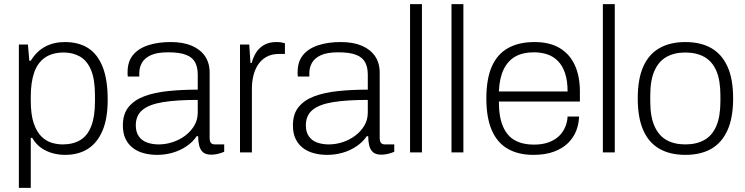

<svg xmlns="http://www.w3.org/2000/svg" viewBox="-20 -743 3633 936"><path d="M72 173V-526H116L123 -447H130Q159 -494 201 -516Q243 -538 296 -538Q363 -538 409 -509Q455 -480 480 -418Q505 -356 505 -257Q505 -165 479.5 -105.5Q454 -46 408 -17Q362 12 297 12Q267 12 237 4Q207 -4 181 -22Q155 -40 137 -71H130V173ZM285 -39Q337 -39 372 -60.5Q407 -82 425 -128.5Q443 -175 443 -249V-277Q443 -357 423.5 -402.5Q404 -448 369.5 -467.5Q335 -487 291 -487Q235 -487 199 -462Q163 -437 146.5 -389Q130 -341 130 -272V-253Q130 -184 144.5 -142Q159 -100 182 -77.5Q205 -55 232 -47Q259 -39 285 -39Z M746 12Q712 12 681.5 4Q651 -4 628 -21.5Q605 -39 592 -66Q579 -93 579 -132Q579 -187 606.5 -221Q634 -255 683 -273.5Q732 -292 799 -299Q866 -306 944 -306V-380Q944 -414 931.5 -438.5Q919 -463 887.5 -475.5Q856 -488 800 -488Q746 -488 715.5 -474Q685 -460 672 -437Q659 -414 659 -387V-370H603Q602 -375 602 -380Q602 -385 602 -392Q602 -443 628.5 -475Q655 -507 702.5 -522.5Q750 -538 812 -538Q873 -538 915 -520Q957 -502 979.5 -469Q1002 -436 1002 -389V-72Q1002 -53 1008.5 -46Q1015 -39 1028 -39H1073V-3Q1056 4 1040.5 7.5Q1025 11 1010 11Q983 11 969.5 -1Q956 -13 951 -33.5Q946 -54 946 -79H939Q919 -50 888.5 -29.5Q858 -9 821.5 1.5Q785 12 746 12ZM754 -39Q788 -39 821.5 -50Q855 -61 882.5 -81.5Q910 -102 927 -130.5Q944 -159 944 -194V-256Q841 -256 774 -245Q707 -234 674.5 -207Q642 -180 642 -132Q642 -99 657 -78Q672 -57 697.5 -48Q723 -39 754 -39Z M1150 0V-526H1195L1201 -436H1207Q1213 -460 1226.5 -483.5Q1240 -507 1265 -522.5Q1290 -538 1327 -538Q1342 -538 1353 -536Q1364 -534 1369 -532V-480H1340Q1304 -480 1278.5 -465.5Q1253 -451 1237.5 -427Q1222 -403 1215 -373Q1208 -343 1208 -312V0Z M1575 12Q1541 12 1510.5 4Q1480 -4 1457 -21.5Q1434 -39 1421 -66Q1408 -93 1408 -132Q1408 -187 1435.5 -221Q1463 -255 1512 -273.5Q1561 -292 1628 -299Q1695 -306 1773 -306V-380Q1773 -414 1760.5 -438.5Q1748 -463 1716.5 -475.5Q1685 -488 1629 -488Q1575 -488 1544.5 -474Q1514 -460 1501 -437Q1488 -414 1488 -387V-370H1432Q1431 -375 1431 -380Q1431 -385 1431 -392Q1431 -443 1457.5 -475Q1484 -507 1531.5 -522.5Q1579 -538 1641 -538Q1702 -538 1744 -520Q1786 -502 1808.5 -469Q1831 -436 1831 -389V-72Q1831 -53 1837.5 -46Q1844 -39 1857 -39H1902V-3Q1885 4 1869.5 7.5Q1854 11 1839 11Q1812 11 1798.5 -1Q1785 -13 1780 -33.5Q1775 -54 1775 -79H1768Q1748 -50 1717.5 -29.5Q1687 -9 1650.5 1.5Q1614 12 1575 12ZM1583 -39Q1617 -39 1650.5 -50Q1684 -61 1711.5 -81.5Q1739 -102 1756 -130.5Q1773 -159 1773 -194V-256Q1670 -256 1603 -245Q1536 -234 1503.5 -207Q1471 -180 1471 -132Q1471 -99 1486 -78Q1501 -57 1526.5 -48Q1552 -39 1583 -39Z M1979 0V-723H2037V0Z M2181 0V-723H2239V0Z M2580 12Q2507 12 2455.5 -17.5Q2404 -47 2377.5 -108Q2351 -169 2351 -263Q2351 -358 2377.5 -418.5Q2404 -479 2456.5 -508.5Q2509 -538 2586 -538Q2659 -538 2708 -509Q2757 -480 2782 -426Q2807 -372 2807 -296V-248H2412Q2412 -172 2432.5 -125.5Q2453 -79 2491 -58.5Q2529 -38 2582 -38Q2625 -38 2655.5 -49.5Q2686 -61 2705.5 -80Q2725 -99 2735.5 -124Q2746 -149 2747 -175H2803Q2802 -139 2789 -105.5Q2776 -72 2749 -45.5Q2722 -19 2680 -3.5Q2638 12 2580 12ZM2412 -297H2747Q2747 -350 2734.5 -386.5Q2722 -423 2700 -445.5Q2678 -468 2648 -478Q2618 -488 2582 -488Q2529 -488 2492.5 -467.5Q2456 -447 2435.5 -405Q2415 -363 2412 -297Z M2919 0V-723H2977V0Z M3321 12Q3247 12 3195 -17.5Q3143 -47 3116 -108Q3089 -169 3089 -263Q3089 -358 3116 -418.5Q3143 -479 3195 -508.5Q3247 -538 3321 -538Q3396 -538 3447.5 -508.5Q3499 -479 3526.5 -418.5Q3554 -358 3554 -263Q3554 -169 3526.5 -108Q3499 -47 3447.5 -17.5Q3396 12 3321 12ZM3321 -39Q3375 -39 3413.5 -60.5Q3452 -82 3472 -128.5Q3492 -175 3492 -249V-277Q3492 -352 3472 -398Q3452 -444 3413.5 -465.5Q3375 -487 3321 -487Q3267 -487 3229 -465.5Q3191 -444 3170.5 -398Q3150 -352 3150 -277V-249Q3150 -175 3170.5 -128.5Q3191 -82 3229 -60.5Q3267 -39 3321 -39Z"/></svg>

Font: Archivo SemiBold ExtraLight
Style: Regular
Weight: 250
Version: Version 2.001